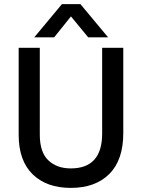

<svg xmlns="http://www.w3.org/2000/svg" viewBox="-20 -907 692 936"><path d="M581 -258Q581 -127 513 -59Q445 9 325 9Q207 9 139 -57.5Q71 -124 71 -250V-674H174V-251Q174 -165 215.5 -125.5Q257 -86 325 -86Q478 -86 478 -256V-674H581ZM244 -725H147L282 -887H372L507 -725H410L326 -827Z"/></svg>

Font: Hind Siliguri Medium
Style: Regular
Weight: 500
Designer: Jyotish Sonowal
Foundry: Indian Type Foundry
Version: Version 1.001;PS 1.0;hotconv 1.0.86;makeotf.lib2.5.63406; tt